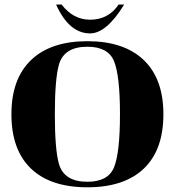

<svg xmlns="http://www.w3.org/2000/svg" viewBox="-20 -798 755 829"><path d="M357.4 10.7Q198.2 10.7 113.8 -70.1Q29.3 -150.9 29.3 -304.7Q29.3 -458 114.7 -539.3Q199.5 -620.1 357.4 -620.1Q515.1 -620.1 600.1 -539.3Q685.5 -458 685.5 -304.7Q685.5 -150.9 601.1 -70.1Q516.1 10.7 357.4 10.7ZM357.4 -13.2Q446.5 -13.2 472.2 -75.2Q498 -138.4 498 -304.7Q498 -471.4 472.2 -534.2Q446.5 -596.2 357.4 -596.2Q256.3 -596.2 234.4 -518.8Q216.8 -456.8 216.8 -304.7Q216.8 -152.6 234.4 -90.6Q256.3 -13.2 357.4 -13.2ZM222.2 -778.3Q222.2 -778.3 246.1 -778.3Q296.1 -712.9 369.1 -712.9Q447.8 -712.9 492.2 -778.3H516.1Q439.5 -653.8 369.1 -653.8Q278.3 -653.8 222.2 -778.3Z"/></svg>

Font: itsadzoke
Style: Regular
Weight: 700
Width: 7
Version: Version 0.45